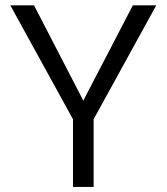

<svg xmlns="http://www.w3.org/2000/svg" viewBox="-20 -724 641 736"><path d="M305.7 -350.6 489.3 -703.6H579.1L339.8 -268.6L338.9 -267.1V-265.1V-7.3H259.8V-265.1V-267.1L258.8 -268.6L19.5 -703.6H110.4L293 -350.6L299.3 -337.9Z"/></svg>

Font: Vazir Light FD
Style: Light-FD
Weight: 300
Designer: Saber Rastikerdar
Foundry: Saber Rastikerdar
Version: Version 30.1.0